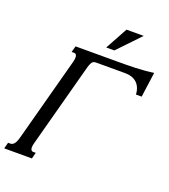

<svg xmlns="http://www.w3.org/2000/svg" viewBox="-227 -1028 1007 1143"><g transform="rotate(20 276.5 -456.5)"><path d="M108.9 0H-66.4L-56.2 -39.1H-41.5Q-32.7 -39.1 -25.9 -43.9Q-19 -48.8 -14.2 -56.4Q-9.3 -64 -5.9 -73.2Q-2.4 -82.5 0 -91.3L143.1 -624.5Q145 -631.3 146.2 -638.7Q147.5 -646 147.5 -652.8Q147.5 -663.1 143.6 -669.9Q139.6 -676.8 128.9 -676.8H114.3L125 -715.8H397.9Q418.5 -715.8 446.3 -716.1Q474.1 -716.3 504.6 -717.5Q535.2 -718.8 564.9 -721.2Q594.7 -723.6 618.7 -727.5L597.2 -569.3H561Q559.6 -594.2 551.5 -612.5Q543.5 -630.9 530 -642.8Q516.6 -654.8 498.3 -660.9Q480 -667 459 -667H272.5Q254.4 -667 246.6 -654.5Q238.8 -642.1 233.9 -624.5L90.8 -91.3Q88.9 -84 87.4 -76.7Q85.9 -69.3 85.9 -62.5Q85.9 -52.7 89.8 -45.9Q93.8 -39.1 104.5 -39.1H119.1ZM376 -913.1H484.9L350.1 -772H298.8Z"/></g></svg>

Font: Arian AMU Serif
Style: Italic
Weight: 400
Italic angle: -15°
Designer: Ruben Hakobyan (Tarumian)
Foundry: Ruben Hakobyan (Tarumian)
Version: Version 1.002